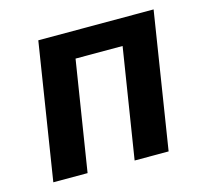

<svg xmlns="http://www.w3.org/2000/svg" viewBox="-80 -591 734 682"><g transform="rotate(-15 287.5 -250.5)"><path d="M36 0 115 -501H539L460 0H335L399 -404H226L162 0Z"/></g></svg>

Font: Nunito Sans 7pt Condensed
Style: Bold Italic
Weight: 700
Width: 3
Italic angle: -9°
Designer: Vernon Adams
Foundry: Vernon Adams
Version: Version 3.101;gftools[0.9.27]